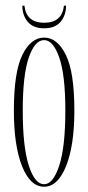

<svg xmlns="http://www.w3.org/2000/svg" viewBox="-20 -662 318 692"><path d="M139 11Q89 11 59.5 -63Q30 -137 30 -263.5Q30 -402.5 60.8 -464.5Q91.5 -526.5 139 -526.5Q186.5 -526.5 217.2 -464.5Q248 -402.5 248 -263.5Q248 -137 218 -63Q188 11 139 11ZM139 2Q171.5 2 193.5 -65.2Q215.5 -132.5 215.5 -263.5Q215.5 -392 193.5 -454.8Q171.5 -517.5 139 -517.5Q105.5 -517.5 83.8 -454.8Q62 -392 62 -263.5Q62 -132.5 83.8 -65.2Q105.5 2 139 2ZM139 -560Q100 -560 80.2 -583.2Q60.5 -606.5 60.5 -641.5H68Q75 -580 139 -580Q203.5 -580 210.5 -641.5H218Q218 -606.5 198.2 -583.2Q178.5 -560 139 -560Z"/></svg>

Font: Imbue 100pt Thin
Style: Regular
Weight: 100
Designer: Tyler Finck
Foundry: Etcetera Type Company
Version: Version 1.102; ttfautohint (v1.8.3)